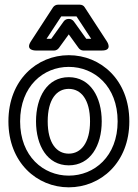

<svg xmlns="http://www.w3.org/2000/svg" viewBox="-20 -764 589 821"><path d="M66 -245C66 -396 166 -478 274 -478C383 -478 483 -396 483 -245C483 -95 383 -13 274 -13C166 -13 66 -95 66 -245ZM16 -245C16 -69 138 37 274 37C411 37 533 -69 533 -245C533 -422 411 -528 274 -528C138 -528 16 -422 16 -245ZM134 -245C134 -142 182 -57 274 -57C366 -57 415 -141 415 -245C415 -349 366 -434 274 -434C182 -434 134 -349 134 -245ZM184 -245C184 -339 222 -384 274 -384C326 -384 365 -339 365 -245C365 -153 326 -107 274 -107C222 -107 184 -152 184 -245ZM179 -598 242 -694H307L370 -598H349L296 -672C291 -679 283 -683 276 -683H272C264 -683 256 -678 252 -672L199 -598ZM112 -587C86 -547 133 -548 133 -548H212C219 -548 227 -552 232 -559L274 -617L316 -559C320 -553 328 -548 336 -548H416C464 -548 437 -587 437 -587L342 -733C338 -740 330 -744 321 -744H228C220 -744 212 -740 207 -733Z"/></svg>

Font: Falling Sky
Style: Ou
Weight: 400
Designer: Paul D. Hunt
Foundry: Adobe Systems Incorporated
Version: Version 1.02